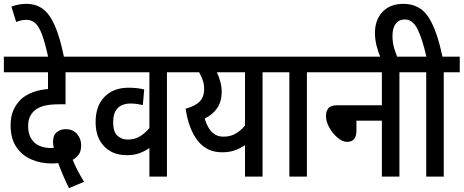

<svg xmlns="http://www.w3.org/2000/svg" viewBox="-20 -916 2405 996"><path d="M338 60Q303 -11 282 -70Q264 -68 246 -68Q192 -68 143.5 -88.5Q95 -109 65 -153Q35 -197 35 -266Q35 -313 50 -345.5Q65 -378 89 -401Q115 -425 151.5 -438Q188 -451 229 -454V-541H0V-622H453V-541H320V-375H289Q242 -375 212.5 -368Q183 -361 162 -345Q145 -331 135.5 -311Q126 -291 126 -262Q126 -207 157.5 -177.5Q189 -148 248 -148Q254 -148 259 -149Q255 -166 255 -180Q255 -215 275 -230.5Q295 -246 320 -246Q359 -246 380 -220.5Q401 -195 401 -163Q401 -131 388 -114Q375 -97 357 -87Q379 -33 416 27Z M231 -615Q215 -689 199.5 -732.5Q184 -776 164.5 -794.5Q145 -813 118 -813Q102 -813 89 -810Q76 -807 64 -802L39 -882Q78 -896 117 -896Q165 -896 200.5 -871Q236 -846 263.5 -785Q291 -724 313 -615Z M928 -541H846V0H755V-148Q732 -132 704 -121.5Q676 -111 638 -111Q564 -111 520 -157Q476 -203 476 -282Q476 -367 522.5 -414Q569 -461 647 -461Q669 -461 691.5 -458.5Q714 -456 728 -452L721 -371Q707 -374 691.5 -376.5Q676 -379 658 -379Q614 -379 590.5 -355Q567 -331 567 -282Q567 -232 589 -212Q611 -192 642 -192Q679 -192 706.5 -209Q734 -226 755 -252V-541H441V-622H928Z M1425 -622V-541H1342V0H1251V-163Q1228 -147 1199 -136.5Q1170 -126 1132 -126Q1052 -126 1005 -187Q958 -248 943 -352Q991 -365 1015 -388.5Q1039 -412 1039 -455Q1039 -480 1031 -502Q1023 -524 1013 -541H915V-622ZM1042 -301Q1069 -207 1139 -207Q1175 -207 1202.5 -223Q1230 -239 1251 -265V-541H1105Q1116 -518 1123 -492Q1130 -466 1130 -441Q1130 -389 1106.5 -355Q1083 -321 1042 -301Z M1572 -541V0H1481V-541H1412V-622H1655V-541Z M1642 -622H2134V-541H2052V0H1961V-290H1829V-238Q1829 -180 1780 -180Q1757 -180 1731.5 -201.5Q1706 -223 1688.5 -254Q1671 -285 1671 -314Q1671 -339 1683.5 -354.5Q1696 -370 1731 -370H1961V-541H1642Z M1955 -615Q1941 -648 1933 -680.5Q1925 -713 1925 -745Q1925 -812 1964 -854Q2003 -896 2072 -896Q2158 -896 2202.5 -827.5Q2247 -759 2275 -622H2365V-541H2282V0H2191V-541H2122V-622H2192Q2170 -718 2145 -766.5Q2120 -815 2080 -815Q2049 -815 2032.5 -792.5Q2016 -770 2016 -731Q2016 -696 2024 -668.5Q2032 -641 2043 -615Z"/></svg>

Font: Noto Sans Devanagari UI Condensed Medium
Style: Regular
Weight: 500
Width: 3
Designer: Jelle Bosma - Monotype Design Team
Foundry: Monotype Imaging Inc.
Version: Version 2.003